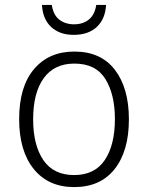

<svg xmlns="http://www.w3.org/2000/svg" viewBox="-20 -752 603 782"><path d="M282 10Q177 10 117.5 -63.5Q58 -137 58 -267Q58 -399 118.5 -470.5Q179 -542 283 -542Q391 -542 448 -467.5Q505 -393 505 -266Q505 -137 447 -63.5Q389 10 282 10ZM282 -39Q366 -39 407 -100.5Q448 -162 448 -267Q448 -368 409 -430.5Q370 -493 283 -493Q201 -493 158 -433.5Q115 -374 115 -266Q115 -161 156.5 -100Q198 -39 282 -39ZM280 -610Q223 -610 188.5 -642Q154 -674 151 -732H191Q197 -691 221.5 -672Q246 -653 282 -653Q318 -653 342 -672.5Q366 -692 372 -732H412Q409 -675 374.5 -642.5Q340 -610 280 -610Z"/></svg>

Font: Noto Sans Mono SemiCondensed Light
Style: Regular
Weight: 300
Width: 4
Designer: Monotype Design Team
Foundry: Monotype Imaging Inc.
Version: Version 2.014; ttfautohint (v1.8.4.7-5d5b)